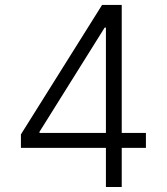

<svg xmlns="http://www.w3.org/2000/svg" viewBox="-20 -747 666 767"><path d="M63.6 -156.2V-210.2L387.8 -727.3H466.3V-215.9H562.9V-156.2H466.3V0H403.1V-156.2ZM403.1 -215.9V-636.7H398.1L137.8 -220.5V-215.9Z"/></svg>

Font: Inter Light BETA
Style: Regular
Weight: 300
Designer: Rasmus Andersson
Foundry: rsms
Version: Version 3.011;git-f93a4a705